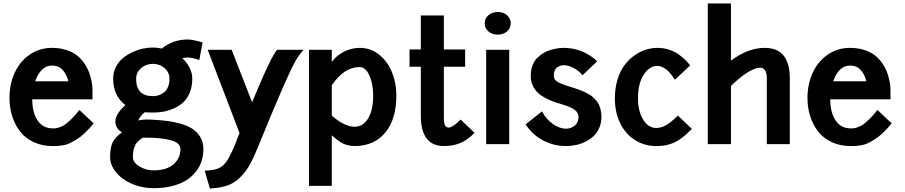

<svg xmlns="http://www.w3.org/2000/svg" viewBox="-20 -840 5272 1119"><path d="M35.2 -269Q35.2 -348.6 65.2 -415Q95.2 -481.4 152.6 -521.2Q210 -561 283.2 -561Q327.6 -561 364.5 -549.3Q401.4 -537.6 425.3 -519.5Q449.2 -501.5 467.3 -476.6Q485.4 -451.7 494.9 -428.7Q504.4 -405.8 510.3 -381.1Q516.1 -356.4 517.6 -341.6Q519 -326.7 519 -314.9V-261.2H168Q168 -183.6 199.2 -137.7Q230.5 -91.8 287.1 -91.8Q298.3 -91.8 304.4 -92.3Q310.5 -92.8 327.1 -98.1Q343.8 -103.5 358.4 -113.8Q373 -124 396 -146Q418.9 -168 442.9 -199.2L525.9 -121.1Q500 -89.4 474.9 -65.4Q449.7 -41.5 426.8 -27.6Q403.8 -13.7 386 -5.1Q368.2 3.4 347.9 6.6Q327.6 9.8 317.6 10.5Q307.6 11.2 291.5 11.2Q290.5 11.2 290 11.2Q289.6 11.2 288.6 11.2Q287.6 11.2 287.1 11.2Q226.1 11.2 177.2 -11.2Q128.4 -33.7 97.9 -72.8Q67.4 -111.8 51.3 -161.9Q35.2 -211.9 35.2 -269ZM283.2 -458Q217.8 -458 185.1 -366.2H378.9Q368.7 -405.3 345.7 -431.6Q322.8 -458 283.2 -458Z M773.4 -380.9Q773.4 -279.8 870.6 -279.8Q882.8 -279.8 895 -282.2Q907.2 -284.7 920.7 -291.5Q934.1 -298.3 944.3 -309.1Q954.6 -319.8 961.2 -338.4Q967.8 -356.9 967.8 -380.9Q967.8 -410.2 950.7 -430.9Q933.6 -451.7 912.6 -459.7Q891.6 -467.8 870.6 -467.8Q850.1 -467.8 829.1 -459.7Q808.1 -451.7 790.8 -430.9Q773.4 -410.2 773.4 -380.9ZM652.3 -131.8Q652.3 -174.8 710.4 -227.1Q639.6 -282.7 639.6 -380.9Q639.6 -418 655.3 -449.2Q670.9 -480.5 695.8 -501Q720.7 -521.5 752 -535.9Q783.2 -550.3 813.2 -556.6Q843.3 -563 870.6 -563Q895 -563 923.3 -557.1Q988.3 -609.9 1074.7 -609.9Q1102.5 -609.9 1160.6 -592.8L1141.6 -490.2Q1096.7 -504.9 1074.7 -504.9Q1064.9 -504.9 1042.5 -501Q1068.4 -477.5 1084.5 -446.5Q1100.6 -415.5 1100.6 -380.9Q1100.6 -334 1084.7 -297.6Q1068.8 -261.2 1044.9 -240.5Q1021 -219.7 988.8 -206.3Q956.5 -192.9 928.2 -188.5Q899.9 -184.1 870.6 -184.1Q838.9 -184.1 823.7 -186Q789.1 -156.7 787.6 -137.2Q791 -140.1 811.8 -142.1Q832.5 -144 851.6 -143.1Q854.5 -143.1 862.5 -142.6Q870.6 -142.1 872.6 -142.1Q918.9 -139.6 955.6 -135Q992.2 -130.4 1033.2 -118.7Q1074.2 -106.9 1101.8 -89.1Q1129.4 -71.3 1147.5 -41.3Q1165.5 -11.2 1165.5 28.8Q1165.5 66.4 1154.5 99.9Q1143.6 133.3 1120.4 162.1Q1097.2 190.9 1063.5 211.9Q1029.8 232.9 981.4 244.9Q933.1 256.8 874.5 256.8Q809.1 256.8 750.7 232.2Q692.4 207.5 657 165Q621.6 122.6 621.6 74.2Q622.1 17.1 637.5 -12Q652.8 -41 690.4 -68.8Q652.3 -92.8 652.3 -131.8ZM874.5 152.8Q951.2 152.8 991.5 117.4Q1031.7 82 1031.7 28.8Q1031.7 10.3 1017.3 -2.7Q1002.9 -15.6 976.6 -22.5Q950.2 -29.3 925.8 -32.2Q901.4 -35.2 868.7 -37.1Q846.7 -37.1 832 -37.6Q817.4 -38.1 813.5 -38.1Q793.9 -25.9 782.7 -14.9Q771.5 -3.9 762.9 18.8Q754.4 41.5 754.4 74.2Q754.4 106.4 792 129.6Q829.6 152.8 874.5 152.8Z M1190.4 -549.8H1330.1L1449.2 -244.1Q1563.5 -521 1596.2 -549.8H1750Q1724.6 -524.9 1699.7 -480.2Q1674.8 -435.5 1625.7 -323.2Q1576.7 -210.9 1480 24.9Q1469.7 50.3 1461.4 68.8Q1453.1 87.4 1440.4 111.6Q1427.7 135.7 1412.1 156.7Q1396.5 177.7 1378.4 194.8Q1358.9 213.9 1335.7 227.1Q1312.5 240.2 1287.4 246.3Q1262.2 252.4 1244.4 254.9Q1226.6 257.3 1203.1 258.8L1173.3 154.8Q1224.1 152.3 1247.3 143.3Q1270.5 134.3 1285.2 119.1Q1312.5 94.7 1354 -7.8Q1361.3 -29.3 1376 -64.9Z M1913.6 243.2H1780.8V-549.8H1913.6V-478Q1932.6 -508.8 1977.8 -534.9Q2022.9 -561 2076.7 -561Q2140.1 -561 2189.5 -521.7Q2238.8 -482.4 2264.4 -419.4Q2290 -356.4 2290 -283.2Q2290 -144.5 2224.9 -66.7Q2159.7 11.2 2045.9 11.2Q2029.8 11.2 2014.2 7.8Q1998.5 4.4 1987.8 0.2Q1977.1 -3.9 1964.1 -12.2Q1951.2 -20.5 1945.1 -25.1Q1939 -29.8 1927.5 -39.8Q1916 -49.8 1913.6 -51.8ZM2076.7 -449.2Q1986.3 -450.2 1913.6 -342.8V-167Q1945.3 -137.2 1981.4 -119.1Q2017.6 -101.1 2045.9 -101.1Q2095.7 -101.1 2125.2 -149.4Q2154.8 -197.8 2154.8 -283.2Q2154.8 -350.1 2133.1 -399.4Q2111.3 -448.7 2076.7 -449.2Z M2366.7 -451.2V-551.8H2432.6V-750H2566.9V-551.8H2690.9V-451.2H2566.9V-167Q2566.9 -150.9 2567.1 -144.3Q2567.4 -137.7 2569.1 -125.2Q2570.8 -112.8 2575.4 -106.2Q2580.1 -99.6 2587.9 -97.2Q2611.3 -89.8 2664.6 -143.1L2745.6 -65.9Q2706.1 -24.4 2663.3 -6.6Q2620.6 11.2 2566.9 11.2Q2432.6 11.2 2432.6 -167V-451.2Z M2813.5 -549.8H2947.8V0H2813.5ZM2881.3 -770Q2913.6 -770 2935.1 -751.2Q2956.5 -732.4 2956.5 -704.1Q2956.5 -675.8 2935.1 -657Q2913.6 -638.2 2881.3 -638.2Q2848.1 -638.2 2826.4 -657Q2804.7 -675.8 2804.7 -704.1Q2804.7 -732.4 2826.4 -751.2Q2848.1 -770 2881.3 -770Z M3207.5 -397Q3207.5 -385.7 3213.9 -376.7Q3220.2 -367.7 3232.9 -360.8Q3245.6 -354 3258.1 -349.4Q3270.5 -344.7 3288.1 -338.9Q3292.5 -337.4 3294.4 -336.9Q3314.9 -330.6 3325.4 -327.4Q3335.9 -324.2 3355.2 -317.1Q3374.5 -310.1 3385 -304.9Q3395.5 -299.8 3411.4 -291Q3427.2 -282.2 3436.3 -273.7Q3445.3 -265.1 3456.1 -252.7Q3466.8 -240.2 3472.2 -226.8Q3477.5 -213.4 3481.4 -196Q3485.4 -178.7 3485.4 -159.2Q3485.4 -125.5 3473.6 -96.9Q3461.9 -68.4 3441.7 -48.8Q3421.4 -29.3 3394.5 -15.4Q3367.7 -1.5 3337.6 4.9Q3307.6 11.2 3275.4 11.2Q3209 11.2 3145.8 -21.5Q3082.5 -54.2 3043.5 -115.2L3138.7 -190.9Q3163.6 -144.5 3201.7 -117.7Q3239.7 -90.8 3277.3 -89.8Q3308.1 -89.8 3329.8 -107.9Q3351.6 -126 3351.6 -159.2Q3351.6 -171.4 3345.5 -181.6Q3339.4 -191.9 3331.3 -198.7Q3323.2 -205.6 3308.1 -212.4Q3293 -219.2 3283 -222.9Q3272.9 -226.6 3255.4 -231.9Q3225.1 -240.7 3203.1 -248.8Q3181.2 -256.8 3155 -271Q3128.9 -285.2 3112.3 -301.5Q3095.7 -317.9 3084.5 -342.5Q3073.2 -367.2 3073.2 -397Q3073.2 -430.7 3083.3 -457.8Q3093.3 -484.9 3110.4 -502Q3127.4 -519 3147.5 -531.2Q3167.5 -543.5 3190.2 -549.6Q3212.9 -555.7 3231 -558.3Q3249 -561 3265.6 -561Q3322.3 -561 3372.8 -540Q3423.3 -519 3460.4 -482.9L3375.5 -401.9Q3351.1 -429.2 3321.8 -444.6Q3292.5 -460 3265.6 -460Q3256.8 -460 3248.3 -457.5Q3239.7 -455.1 3229.7 -449Q3219.7 -442.9 3213.6 -429.4Q3207.5 -416 3207.5 -397Z M3994.1 -468.8 4001.5 -458 3913.1 -375Q3911.1 -378.4 3908 -383.8Q3904.8 -389.2 3894 -403.1Q3883.3 -417 3872.1 -427.7Q3860.8 -438.5 3843.8 -447.3Q3826.7 -456.1 3810.1 -456.1Q3766.6 -456.1 3732.4 -405.8Q3698.2 -355.5 3698.2 -266.1Q3698.2 -193.8 3727.8 -144Q3757.3 -94.2 3805.2 -94.2Q3830.1 -94.2 3857.2 -107.9Q3884.3 -121.6 3931.2 -166L4012.2 -88.9Q3979.5 -55.2 3950.2 -33.7Q3920.9 -12.2 3894.3 -3.2Q3867.7 5.9 3849.1 8.5Q3830.6 11.2 3805.2 11.2Q3733.9 11.2 3678.2 -25.4Q3622.6 -62 3593 -124.8Q3563.5 -187.5 3563.5 -266.1Q3563.5 -325.2 3578.6 -375.2Q3593.8 -425.3 3618.7 -459Q3643.6 -492.7 3676.3 -516.1Q3709 -539.6 3743.4 -550.3Q3777.8 -561 3812.5 -561Q3847.2 -561 3879.2 -550.5Q3911.1 -540 3932.4 -524.9Q3953.6 -509.8 3970 -494.4Q3986.3 -479 3994.1 -468.8Z M4240.2 0H4105V-819.8H4240.2V-486.8Q4339.8 -561 4437 -561Q4583 -561 4583 -383.8V0H4449.2V-383.8Q4449.2 -470.2 4370.1 -435.5Q4318.4 -413.1 4254.4 -353Q4246.1 -344.7 4240.2 -338.9Z M4686 -269Q4686 -348.6 4716.1 -415Q4746.1 -481.4 4803.5 -521.2Q4860.8 -561 4934.1 -561Q4978.5 -561 5015.4 -549.3Q5052.2 -537.6 5076.2 -519.5Q5100.1 -501.5 5118.2 -476.6Q5136.2 -451.7 5145.8 -428.7Q5155.3 -405.8 5161.1 -381.1Q5167 -356.4 5168.5 -341.6Q5169.9 -326.7 5169.9 -314.9V-261.2H4818.8Q4818.8 -183.6 4850.1 -137.7Q4881.3 -91.8 4938 -91.8Q4949.2 -91.8 4955.3 -92.3Q4961.4 -92.8 4978 -98.1Q4994.6 -103.5 5009.3 -113.8Q5023.9 -124 5046.9 -146Q5069.8 -168 5093.8 -199.2L5176.8 -121.1Q5150.9 -89.4 5125.7 -65.4Q5100.6 -41.5 5077.6 -27.6Q5054.7 -13.7 5036.9 -5.1Q5019 3.4 4998.8 6.6Q4978.5 9.8 4968.5 10.5Q4958.5 11.2 4942.4 11.2Q4941.4 11.2 4940.9 11.2Q4940.4 11.2 4939.5 11.2Q4938.5 11.2 4938 11.2Q4877 11.2 4828.1 -11.2Q4779.3 -33.7 4748.8 -72.8Q4718.3 -111.8 4702.1 -161.9Q4686 -211.9 4686 -269ZM4934.1 -458Q4868.7 -458 4835.9 -366.2H5029.8Q5019.5 -405.3 4996.6 -431.6Q4973.6 -458 4934.1 -458Z"/></svg>

Font: Junction Bold
Style: Bold
Weight: 700
Designer: Caroline Hadilaksono
Foundry: Caroline Hadilaksono
Version: Version 001.001